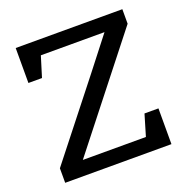

<svg xmlns="http://www.w3.org/2000/svg" viewBox="-126 -825 922 944"><g transform="rotate(-20 335.0 -353.0)"><path d="M613 0H57V-76Q447 -570 492 -630H159L126 -523H55V-706H613V-630L177 -76H507L540 -187H613Z"/></g></svg>

Font: Belgrano
Style: Regular
Weight: 400
Version: Version 1.002